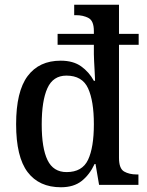

<svg xmlns="http://www.w3.org/2000/svg" viewBox="-20 -780 620 810"><path d="M237 10Q145 10 96.5 -54Q48 -118 48 -256Q48 -394 96.5 -459Q145 -524 236 -524Q289 -524 322.5 -500Q356 -476 376 -439H381Q381 -440 380.5 -453Q380 -466 379 -485Q378 -504 377 -522Q376 -540 376 -551V-591H223V-637H376V-649Q376 -692 353.5 -704Q331 -716 301 -716H293V-760H482V-637H565V-591H482V-114Q482 -69 503.5 -56.5Q525 -44 557 -44H564V0H398L383 -88H379Q358 -43 324.5 -16.5Q291 10 237 10ZM261 -54Q327 -54 351.5 -106Q376 -158 376 -256Q376 -354 351.5 -407.5Q327 -461 260 -461Q204 -461 180 -408Q156 -355 156 -255Q156 -155 180.5 -104.5Q205 -54 261 -54Z"/></svg>

Font: Noto Serif Bengali SemiCondensed Medium
Style: Regular
Weight: 500
Width: 4
Designer: Juan Bruce, Universal Thirst, Indian Type Foundry and the Monotype Design Team.
Foundry: Monotype Imaging Inc.
Version: Version 2.003; ttfautohint (v1.8.4.7-5d5b)